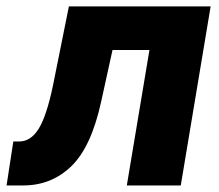

<svg xmlns="http://www.w3.org/2000/svg" viewBox="-37 -565 667 585"><path d="M-17 0 3.6 -133.9H21.3Q56.8 -133.9 81 -172.9Q105.1 -212 124.3 -304L172.9 -545.5H604.8L513.8 0H349.4L418.3 -412.6H305.8L271.3 -255.7Q241.1 -117.2 180.4 -58.6Q119.7 0 34.1 0Z"/></svg>

Font: Inter UI Extra Bold
Style: Italic
Weight: 800
Italic angle: 9.39999°
Designer: Rasmus Andersson
Foundry: rsms
Version: 3.2;8d6f07862